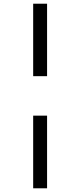

<svg xmlns="http://www.w3.org/2000/svg" viewBox="-20 -779 433 1036"><path d="M159 -759H234V-368H159ZM159 -155H234V237H159Z"/></svg>

Font: Noto Sans Display Condensed
Style: Regular
Weight: 400
Width: 3
Designer: Monotype Design Team
Foundry: Monotype Imaging Inc.
Version: Version 1.900